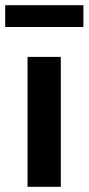

<svg xmlns="http://www.w3.org/2000/svg" viewBox="-32 -719 341 739"><path d="M74 0V-500H202V0ZM-12 -615V-699H289V-615Z"/></svg>

Font: Geologica Cursive Medium
Style: Regular
Weight: 500
Designer: Sindre Bremnes, Frode Helland
Foundry: Monokrom Skriftforlag AS
Version: Version 1.010;gftools[0.9.28]